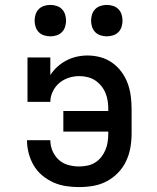

<svg xmlns="http://www.w3.org/2000/svg" viewBox="-20 -754 640 782"><path d="M302 8Q276 8 249 4Q222 0 197.5 -11Q173 -22 152 -39.5Q131 -57 117.5 -80Q104 -103 97 -129.5Q90 -156 90 -182V-183H185Q185 -160 194 -139Q203 -118 219.5 -103Q236 -88 258 -82Q280 -76 302 -76Q319 -76 336 -79.5Q353 -83 367.5 -92Q382 -101 392.5 -114.5Q403 -128 409.5 -143.5Q416 -159 418.5 -176Q421 -193 421 -210V-218H238V-302H421V-310Q421 -327 418.5 -343.5Q416 -360 409.5 -375.5Q403 -391 392 -404.5Q381 -418 367 -427Q353 -436 336.5 -440Q320 -444 303 -444Q281 -444 259.5 -437Q238 -430 221.5 -416Q205 -402 195 -381.5Q185 -361 185 -339H92V-520H185V-448Q197 -467 213.5 -482Q230 -497 250 -507.5Q270 -518 292 -523Q314 -528 337 -528Q363 -528 389 -521Q415 -514 437 -498.5Q459 -483 475 -461Q491 -439 500 -414.5Q509 -390 512.5 -363.5Q516 -337 516 -310V-210Q516 -181 511 -152.5Q506 -124 493.5 -97.5Q481 -71 460.5 -50Q440 -29 414.5 -15.5Q389 -2 360 3Q331 8 302 8ZM415 -606Q402 -606 389.5 -610Q377 -614 368 -623Q359 -632 355 -644.5Q351 -657 351 -670Q351 -683 355 -695.5Q359 -708 368 -717Q377 -726 389.5 -730Q402 -734 415 -734Q428 -734 440.5 -730Q453 -726 462 -717Q471 -708 475 -695.5Q479 -683 479 -670Q479 -657 475 -644.5Q471 -632 462 -623Q453 -614 440.5 -610Q428 -606 415 -606ZM185 -606Q172 -606 159.5 -610Q147 -614 138 -623Q129 -632 125 -644.5Q121 -657 121 -670Q121 -683 125 -695.5Q129 -708 138 -717Q147 -726 159.5 -730Q172 -734 185 -734Q198 -734 210.5 -730Q223 -726 232 -717Q241 -708 245 -695.5Q249 -683 249 -670Q249 -657 245 -644.5Q241 -632 232 -623Q223 -614 210.5 -610Q198 -606 185 -606Z"/></svg>

Font: Iosevka Etoile Medium
Style: Regular
Weight: 500
Designer: Belleve Invis
Foundry: Belleve Invis
Version: Version 22.1.2; ttfautohint (v1.8.4)